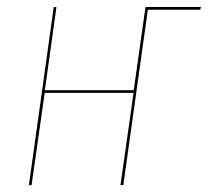

<svg xmlns="http://www.w3.org/2000/svg" viewBox="-20 -538 604 558"><path d="M564 -517.6 562 -509.8H409.7L338.4 0H330.1L368.2 -268.1H109.9L71.8 0H64L136.2 -517.6H144L110.4 -275.9H368.7L402.8 -517.6Z"/></svg>

Font: Fira Sans Compressed Eight
Style: Italic
Weight: 100
Width: 3
Italic angle: -8°
Designer: Carrois Corporate & Edenspiekermann AG
Foundry: Carrois Corporate GbR & Edenspiekermann AG
Version: Version 4.203;PS 004.203;hotconv 1.0.88;makeotf.lib2.5.64775